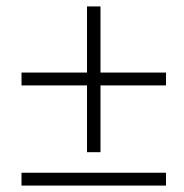

<svg xmlns="http://www.w3.org/2000/svg" viewBox="-20 -578 574 598"><path d="M251 -104V-558H293V-104ZM497 -312H47V-352H497ZM497 0H47V-40H497Z"/></svg>

Font: Source Serif 4 Light
Style: Italic
Weight: 300
Italic angle: -12°
Designer: Frank Grießhammer
Foundry: Adobe Systems Incorporated
Version: Version 4.004;hotconv 1.0.116;makeotfexe 2.5.65601